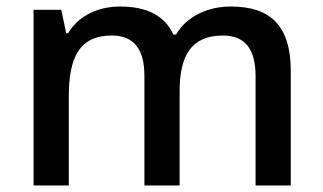

<svg xmlns="http://www.w3.org/2000/svg" viewBox="-20 -569 991 589"><path d="M688 -549C621 -549 555 -522 520 -463H512C485 -522 429 -549 348 -549C284 -549 222 -523 189 -467H183L168 -539H83V0H191V-271C191 -393 223 -460 323 -460C391 -460 423 -418 423 -336V0H531V-289C531 -400 568 -460 664 -460C732 -460 764 -418 764 -336V0H872V-351C872 -490 810 -549 688 -549Z"/></svg>

Font: Noto Sans Balinese Medium
Style: Regular
Weight: 500
Designer: Aditya Bayu, David Williams
Foundry: David Williams
Version: Version 2.005